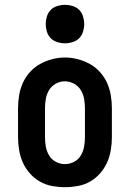

<svg xmlns="http://www.w3.org/2000/svg" viewBox="-20 -770 540 798"><path d="M250 8Q223 8 196 3Q169 -2 145.5 -15.5Q122 -29 104 -49.5Q86 -70 75 -94.5Q64 -119 59.5 -146Q55 -173 55 -200V-320Q55 -347 59.5 -374Q64 -401 75 -425.5Q86 -450 104.5 -470.5Q123 -491 146.5 -504Q170 -517 196.5 -524Q223 -531 250 -531Q277 -531 303.5 -524Q330 -517 353.5 -504Q377 -491 395.5 -470.5Q414 -450 425 -425.5Q436 -401 440.5 -374Q445 -347 445 -320V-200Q445 -173 440.5 -146Q436 -119 425 -94.5Q414 -70 396 -49.5Q378 -29 354.5 -15.5Q331 -2 304 3Q277 8 250 8ZM250 -88Q270 -88 288 -97.5Q306 -107 316 -124Q326 -141 329.5 -160.5Q333 -180 333 -200V-320Q333 -340 329.5 -359.5Q326 -379 315.5 -396Q305 -413 287 -422.5Q269 -432 249 -432Q229 -432 211.5 -422Q194 -412 184 -395.5Q174 -379 170.5 -359.5Q167 -340 167 -320V-200Q167 -180 170.5 -160.5Q174 -141 184 -124Q194 -107 212 -97.5Q230 -88 250 -88ZM250 -590Q234 -590 218 -595Q202 -600 191 -611Q180 -622 175 -638Q170 -654 170 -670Q170 -686 175 -702Q180 -718 191 -729Q202 -740 218 -745Q234 -750 250 -750Q266 -750 282 -745Q298 -740 309 -729Q320 -718 325 -702Q330 -686 330 -670Q330 -654 325 -638Q320 -622 309 -611Q298 -600 282 -595Q266 -590 250 -590Z"/></svg>

Font: Iosevka Gothic
Style: Bold
Weight: 700
Monospace: yes
Designer: Belleve Invis
Foundry: Belleve Invis
Version: Version 15.5.1; ttfautohint (v1.8.4)